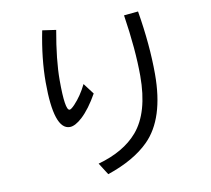

<svg xmlns="http://www.w3.org/2000/svg" viewBox="-91 -917 1182 1075"><g transform="rotate(-10 500.0 -380.0)"><path d="M437 -404.8Q391.6 -324.2 344.7 -280.8Q303.7 -243.2 273.4 -243.2Q183.1 -243.2 183.1 -512.7Q183.1 -647 214.4 -803.2L292 -792Q262.2 -626 262.2 -510.7Q262.2 -338.9 288.6 -338.9Q297.4 -338.9 318.4 -360.8Q359.9 -404.8 390.1 -466.8ZM396 -13.2Q543.9 -54.2 621.1 -144Q710.9 -248.5 710.9 -456.5Q710.9 -606 680.2 -806.2L761.2 -814Q793.9 -618.2 793.9 -452.6Q793.9 -199.2 675.3 -81.1Q591.8 2.4 439 54.2Z"/></g></svg>

Font: BIZ UDGothic
Style: Regular
Weight: 400
Monospace: yes
Designer: TypeBank Co., Ltd.
Foundry: Morisawa Inc.
Version: Version 1.05